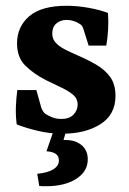

<svg xmlns="http://www.w3.org/2000/svg" viewBox="-20 -453 447 665"><path d="M38 -22Q34 -51 35 -82Q36 -113 40 -141H106L121 -87Q126 -67 138 -58Q146 -53 160 -47Q174 -41 193 -41Q220 -41 234.5 -56Q249 -71 249 -91Q249 -111 234 -124Q219 -137 194 -149Q169 -161 138 -176Q94 -199 66.5 -227Q39 -255 39 -303Q39 -360 81 -396.5Q123 -433 211 -433Q247 -433 286.5 -426Q326 -419 354 -408Q356 -382 354.5 -352Q353 -322 348 -295H287L271 -346Q268 -357 264.5 -362.5Q261 -368 253 -372Q243 -378 232.5 -381Q222 -384 211 -384Q189 -384 175 -371.5Q161 -359 161 -337Q161 -318 173 -305Q185 -292 204.5 -282Q224 -272 247 -262Q282 -247 312.5 -229.5Q343 -212 361.5 -186.5Q380 -161 380 -121Q380 -56 328 -23Q276 10 197 10Q151 10 110 0Q69 -10 38 -22ZM215 -19 200 32Q203 32 205.5 32Q208 32 211 32Q244 33 264 51Q284 69 284 99Q284 141 244 166.5Q204 192 140 192Q134 192 128 192Q122 192 116 191L109 149Q147 145 165.5 133Q184 121 184 103Q184 87 172.5 79.5Q161 72 141 71L172 -19Z"/></svg>

Font: Rasa
Style: Bold
Weight: 700
Designer: Anna Giedrys (Yrsa+Rasa design), David Brezina (Yrsa art-direction, Rasa art-direction, design)
Foundry: Rosetta Type Foundry
Version: Version 2.004